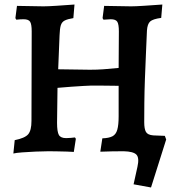

<svg xmlns="http://www.w3.org/2000/svg" viewBox="-20 -668 787 848"><path d="M647 160 570 146 587 69Q596 29 582.5 15Q569 1 526 0Q503 0 474.5 0.5Q446 1 423 2L432 -57Q461 -58 476.5 -66Q492 -74 498 -95Q504 -116 504 -154V-289Q487 -289 464 -289.5Q441 -290 419 -290Q397 -290 383 -290Q374 -290 350 -288.5Q326 -287 295.5 -285Q265 -283 234 -280L232 -126Q232 -86 240 -72Q248 -58 272 -58Q281 -58 292.5 -59Q304 -60 311 -61L315 -55L306 3Q297 2 276.5 1.5Q256 1 233 0.5Q210 0 195 0Q170 0 137.5 1.5Q105 3 78 5Q51 7 39 10L45 -49Q90 -58 104.5 -75Q119 -92 119 -134L120 -529Q120 -561 113 -572Q106 -583 84 -583Q78 -583 68.5 -582.5Q59 -582 52 -581L48 -588L55 -642L172 -640Q192 -640 230 -642.5Q268 -645 309 -648L304 -588Q279 -584 266 -577.5Q253 -571 248.5 -556Q244 -541 243 -511L237 -362L377 -360Q409 -360 436.5 -362Q464 -364 504 -368L505 -529Q505 -561 498 -572Q491 -583 469 -583L437 -581L433 -588L440 -642L559 -640Q579 -640 616.5 -642.5Q654 -645 697 -648L692 -589Q655 -584 643 -573Q631 -562 629 -533Q627 -485 624.5 -429Q622 -373 620 -318Q618 -263 617.5 -213.5Q617 -164 617 -128Q617 -99 624.5 -85.5Q632 -72 657 -70L708 -68L714 -52Z"/></svg>

Font: Alegreya SemiBold
Style: Regular
Weight: 600
Designer: Juan Pablo del Peral
Foundry: Huerta Tipografica
Version: Version 2.009